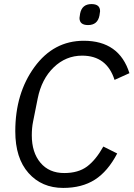

<svg xmlns="http://www.w3.org/2000/svg" viewBox="-20 -910 655 942"><path d="M412 -787Q370 -787 370 -822Q370 -826 373 -843Q382 -890 429 -890Q471 -890 471 -855Q471 -851 468 -834Q459 -787 412 -787ZM290 12Q185 12 120 -61Q55 -134 55 -266Q55 -452 149 -581Q243 -710 391 -710Q565 -710 615 -551L542 -518Q504 -637 383 -637Q303 -637 243.5 -579.5Q184 -522 165 -427L142 -312Q136 -282 136 -246Q136 -162 178.5 -111.5Q221 -61 295 -61Q364 -61 407 -93Q450 -125 487 -191L555 -157Q509 -69 445.5 -28.5Q382 12 290 12Z"/></svg>

Font: Aneliza
Style: Italic
Weight: 400
Italic angle: -11.31°
Designer: Mike Abbink, Paul van der Laan, Pieter van Rosmalen
Foundry: Bold Monday
Version: Version 3.0